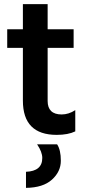

<svg xmlns="http://www.w3.org/2000/svg" viewBox="-20 -649 419 931"><path d="M257 51Q275 78 275 130.5Q275 183 232 222Q189 261 106 262V184Q185 181 185 117Q185 88 160 51ZM255 5Q91 5 91 -161V-417H15V-507H91V-629H211V-507H337V-417H211V-159Q211 -127 228 -110.5Q245 -94 279 -94Q313 -94 345 -115V-12Q310 5 255 5Z"/></svg>

Font: Hind Colombo SemiBold
Style: Regular
Weight: 600
Designer: Jyotish Sonowal, Aditi Pimprikar
Foundry: Indian Type Foundry
Version: Version 1.000;PS 1.0;hotconv 1.0.86;makeotf.lib2.5.63406; tt